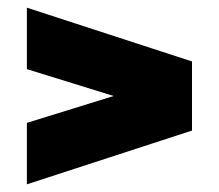

<svg xmlns="http://www.w3.org/2000/svg" viewBox="-20 -562 570 500"><path d="M480 -402V-222L50 -82V-242L276 -312L50 -382V-542Z"/></svg>

Font: Changa ExtraBold
Style: Regular
Weight: 800
Designer: Eduardo Rodriguez Tunni
Foundry: Eduardo Rodriguez Tunni
Version: Version 2.002; ttfautohint (v1.5) -l 8 -r 50 -G 220 -x 14 -H